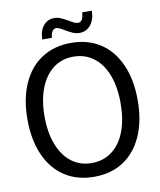

<svg xmlns="http://www.w3.org/2000/svg" viewBox="-94 -933 848 1017"><g transform="rotate(-10 330.5 -424.5)"><path d="M34 0ZM34 -350Q34 -460 70 -541.5Q106 -623 173 -666.5Q240 -710 331 -710Q422 -710 488.5 -666.5Q555 -623 591 -541.5Q627 -460 627 -350Q627 -240 591 -158.5Q555 -77 488.5 -33.5Q422 10 331 10Q240 10 173 -33.5Q106 -77 70 -158.5Q34 -240 34 -350ZM535 -350Q535 -437 510.5 -501.5Q486 -566 439.5 -601Q393 -636 331 -636Q268 -636 222 -601Q176 -566 151 -501.5Q126 -437 126 -350Q126 -263 151 -198.5Q176 -134 222 -99Q268 -64 331 -64Q393 -64 439.5 -99Q486 -134 510.5 -198.5Q535 -263 535 -350ZM266 -855Q284 -855 298.5 -849Q313 -843 340 -828Q371 -808 387 -808Q401 -808 408.5 -820Q416 -832 418 -859H470Q469 -811 446 -782.5Q423 -754 386 -754Q367 -754 350 -761.5Q333 -769 309 -783Q280 -801 268 -801Q255 -801 246.5 -788.5Q238 -776 237 -754H185Q185 -799 207.5 -827Q230 -855 266 -855Z"/></g></svg>

Font: Sarabun
Style: Regular
Weight: 400
Designer: Suppakit Chalermlarp | Katatrad Co.,Ltd.
Foundry: Cadson Demak Co.,Ltd.
Version: Version 1.000; ttfautohint (v1.6)